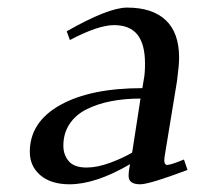

<svg xmlns="http://www.w3.org/2000/svg" viewBox="-20 -476 524 503"><path d="M58.1 -78.1Q58.1 -156.2 137.5 -200.7Q216.8 -245.1 353 -245.1L356.9 -269Q359.9 -283.7 359.9 -309.1Q359.9 -360.8 339.8 -385.5Q319.8 -410.2 278.8 -410.2Q237.3 -410.2 163.1 -371.1L154.8 -394Q263.7 -456.1 313 -456.1Q379.4 -456.1 414.3 -423.1Q449.2 -390.1 449.2 -325.2Q449.2 -304.7 443.8 -264.2L411.1 -64.9Q408.2 -43.9 418 -43.9Q427.2 -43.9 461.9 -58.1L471.2 -30.8Q371.6 6.8 347.2 6.8Q316.9 6.8 316.9 -15.1Q316.9 -25.4 318.8 -35.2L320.8 -45.9Q230.5 6.8 162.1 6.8Q113.8 6.8 85.9 -16.8Q58.1 -40.5 58.1 -78.1ZM146 -94.2Q146 -70.3 160.2 -53.7Q174.3 -37.1 207 -37.1Q234.9 -37.1 268.6 -49.6Q302.2 -62 326.2 -76.2L348.1 -217.8Q306.6 -217.8 271.2 -210.9Q235.8 -204.1 207.3 -189.9Q178.7 -175.8 162.4 -151.4Q146 -127 146 -94.2Z"/></svg>

Font: Dehuti Alt
Style: Bold-Italic
Weight: 700
Version: Version 1.2